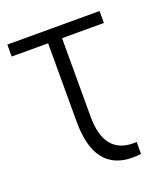

<svg xmlns="http://www.w3.org/2000/svg" viewBox="-102 -587 580 663"><g transform="rotate(-20 187.5 -255.5)"><path d="M0 -512.7H338.9V-468.8H185.1V-180.7Q185.1 -43.5 293.5 -43.5Q298.8 -43.5 304.7 -43.9V0Q288.6 2 273.9 2Q133.8 2 133.8 -180.7V-468.8H0Z"/></g></svg>

Font: Sansation Light
Style: Light
Weight: 300
Designer: Bernd Montag
Version: Version 1.301